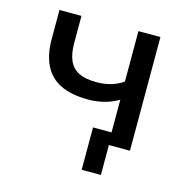

<svg xmlns="http://www.w3.org/2000/svg" viewBox="-95 -582 782 801"><g transform="rotate(15 296.5 -181.0)"><path d="M410 129H327V-54H478V0H410ZM407 0V-195Q378 -178 345.5 -169.5Q313 -161 277 -161Q204 -161 157 -184Q110 -207 87.5 -253Q65 -299 65 -366V-491H160V-373Q160 -328 173 -298.5Q186 -269 214.5 -254.5Q243 -240 291 -240Q325 -240 353 -248Q381 -256 406 -273V-491H501V0Z"/></g></svg>

Font: Nunito Sans 10pt Medium
Style: Regular
Weight: 500
Designer: Vernon Adams
Foundry: Vernon Adams
Version: Version 3.101;gftools[0.9.27]